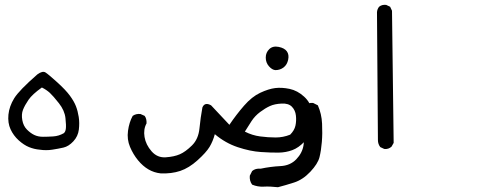

<svg xmlns="http://www.w3.org/2000/svg" viewBox="-20 -451 2040 799"><path d="M145.5 171.9Q122.1 169.9 100.6 161.1Q79.1 152.3 57.6 132.8Q36.1 113.3 23.9 86.9Q11.7 60.5 15.1 25.9Q18.6 -8.8 39.1 -42Q59.6 -75.2 135.7 -141.6Q157.2 -157.2 169.4 -149.4Q181.6 -141.6 217.8 -108.9Q253.9 -76.2 271 -52.7Q288.1 -29.3 295.9 -9.3Q303.7 10.7 307.6 35.6Q311.5 60.5 308.1 88.4Q304.7 116.2 285.2 137.2Q265.6 158.2 244.1 163.1Q222.7 168 197.3 171.9Q171.9 175.8 145.5 171.9ZM245.1 103.5Q252 98.6 253.9 85.4Q255.9 72.3 252.4 40.5Q249 8.8 225.1 -21.5Q201.2 -51.8 187.5 -64.5Q173.8 -77.1 154.3 -86.9Q114.3 -58.6 98.6 -35.6Q83 -12.7 75.7 5.9Q68.4 24.4 72.8 48.8Q77.1 73.2 92.3 88.4Q107.4 103.5 123 110.8Q138.7 118.2 158.7 118.2Q178.7 118.2 201.7 116.7Q224.6 115.2 245.1 103.5Z M648.4 270.5Q621.1 267.6 597.7 253.9Q574.2 240.2 554.2 215.8Q534.2 191.4 521 160.2Q507.8 128.9 512.7 93.3Q517.6 57.6 532.2 31.2Q545.9 21.5 564.5 23.4L582 31.2Q590.8 43 589.8 62.5Q576.2 86.9 581.5 119.1Q586.9 151.4 610.8 178.7Q634.8 206.1 669.9 203.6Q705.1 201.2 728.5 190.9Q752 180.7 778.8 154.3Q805.7 127.9 810.1 83Q814.5 38.1 822.3 -3.9Q832 -27.3 858.4 -12.7Q904.3 36.1 934.6 68.4Q962.9 26.4 995.6 -11.2Q1028.3 -48.8 1063 -64.9Q1097.7 -81.1 1125 -84.5Q1152.3 -87.9 1185.1 -81.1Q1217.8 -74.2 1245.6 -48.8Q1273.4 -23.4 1276.9 9.8Q1280.3 43 1275.9 77.6Q1271.5 112.3 1247.1 138.2Q1222.7 164.1 1196.3 173.8Q1169.9 183.6 1139.6 184.1Q1109.4 184.6 1065.4 181.6Q1021.5 178.7 969.7 161.6Q918 144.5 874 107.4Q866.2 136.7 852.1 160.2Q837.9 183.6 802.2 215.8Q766.6 248 730 260.3Q693.4 272.5 648.4 270.5ZM1187.5 109.4Q1205.1 91.8 1209.5 71.8Q1213.9 51.8 1211.4 29.8Q1209 7.8 1194.8 -6.8Q1180.7 -21.5 1151.9 -20Q1123 -18.6 1103.5 -9.8Q1084 -1 1062.5 15.1Q1041 31.2 1026.9 52.7Q1012.7 74.2 999 96.7Q1029.3 112.3 1062.5 116.7Q1095.7 121.1 1127 121.1Q1158.2 121.1 1187.5 109.4ZM1126 -159.2Q1112.3 -160.2 1099.1 -175.3Q1085.9 -190.4 1085.9 -211.4Q1085.9 -232.4 1100.6 -246.6Q1115.2 -260.7 1139.6 -255.9Q1164.1 -251 1173.8 -237.3Q1183.6 -223.6 1179.2 -202.6Q1174.8 -181.6 1160.2 -170.4Q1145.5 -159.2 1126 -159.2Z M1136.7 328.1Q1102.5 324.2 1077.6 325.7Q1052.7 327.1 1029.3 317.4Q1017.6 301.8 1019.5 280.3L1029.3 260.7Q1043 249 1064.5 251Q1106.4 242.2 1147 240.2Q1187.5 238.3 1212.9 211.9Q1238.3 185.5 1243.2 152.8Q1248 120.1 1238.3 6.8L1248 -12.7Q1261.7 -24.4 1283.2 -22.5L1302.7 -12.7Q1318.4 22.5 1320.3 63.5Q1322.3 104.5 1319.3 140.1Q1316.4 175.8 1309.6 203.1Q1302.7 230.5 1271.5 263.7Q1240.2 296.9 1203.6 308.6Q1167 320.3 1136.7 328.1Z M1579.1 168.9 1562.5 161.1Q1552.7 148.4 1552.7 131.8L1548.8 -400.4Q1549.8 -413.1 1557.6 -422.9Q1569.3 -432.6 1586.9 -430.7L1603.5 -422.9L1611.3 -406.2L1618.2 143.6L1609.4 159.2Q1596.7 170.9 1579.1 168.9Z"/></svg>

Font: JasonHandwriting1
Style: Regular
Weight: 400
Version: Version 1.48.20